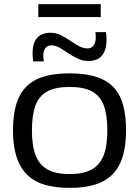

<svg xmlns="http://www.w3.org/2000/svg" viewBox="-20 -902 675 932"><path d="M43 -269Q43 -339 57.5 -391Q72 -443 104 -477.5Q136 -512 188.5 -529Q241 -546 318 -546Q394 -546 447 -529Q500 -512 532 -477.5Q564 -443 578 -391Q592 -339 592 -269Q592 -197 576.5 -144.5Q561 -92 528 -57.5Q495 -23 443 -6.5Q391 10 318 10Q245 10 193 -6.5Q141 -23 108 -57.5Q75 -92 59 -144.5Q43 -197 43 -269ZM135 -269Q135 -193 153.5 -146.5Q172 -100 212.5 -78.5Q253 -57 318 -57Q383 -57 423.5 -78.5Q464 -100 482.5 -146.5Q501 -193 501 -269Q501 -343 484 -389.5Q467 -436 427 -458Q387 -480 318 -480Q249 -480 209 -458Q169 -436 152 -389.5Q135 -343 135 -269ZM141 -604Q140 -615 139 -625.5Q138 -636 138 -644Q138 -693 160 -718Q182 -743 225 -743Q252 -743 275 -731.5Q298 -720 320 -705Q342 -690 362.5 -678.5Q383 -667 405 -667Q418 -667 427 -674Q436 -681 440.5 -693Q445 -705 445 -720Q445 -726 444.5 -733Q444 -740 443 -746H494Q496 -736 496.5 -725.5Q497 -715 497 -706Q497 -660 475.5 -633Q454 -606 409 -606Q382 -606 357.5 -617.5Q333 -629 311 -644Q289 -659 269 -670.5Q249 -682 229 -682Q211 -682 200.5 -668.5Q190 -655 190 -631Q190 -625 191 -617.5Q192 -610 193 -604ZM166 -819V-882H469V-819Z"/></svg>

Font: Georama SemiExpanded
Style: Regular
Weight: 400
Width: 6
Designer: Jean-Baptiste Levee
Foundry: Production Type
Version: Version 1.001